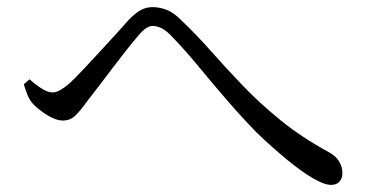

<svg xmlns="http://www.w3.org/2000/svg" viewBox="-20 -613 1040 540"><path d="M911 -93Q892 -93 859.5 -112Q827 -131 786.5 -164.5Q746 -198 703 -239Q661 -282 619.5 -330Q578 -378 538.5 -426Q499 -474 459 -515Q445 -529 432.5 -534.5Q420 -540 409 -540Q400 -540 390.5 -533.5Q381 -527 370 -514Q357 -499 337.5 -474.5Q318 -450 298 -423.5Q278 -397 258.5 -371.5Q239 -346 225 -328Q207 -303 192.5 -288.5Q178 -274 157 -274Q137 -274 111.5 -290Q86 -306 70 -324Q62 -334 56.5 -348Q51 -362 47 -376L63 -390Q81 -374 98 -363.5Q115 -353 128 -353Q138 -353 150 -360Q162 -367 176 -379Q194 -396 216 -419.5Q238 -443 262 -469Q286 -495 307 -518Q328 -541 342 -557Q358 -574 374 -583.5Q390 -593 409 -593Q429 -593 449.5 -585Q470 -577 493 -553Q533 -515 574.5 -468Q616 -421 663.5 -371.5Q711 -322 769.5 -274.5Q828 -227 903 -186Q924 -175 933.5 -159.5Q943 -144 943 -126Q943 -112 935 -102.5Q927 -93 911 -93Z"/></svg>

Font: Noto Serif SC
Style: Regular
Weight: 400
Designer: Ryoko NISHIZUKA 西塚涼子 (kana & ideographs); Frank Grießhammer (Latin, Greek & Cyrillic); Wenlong ZHANG 张文龙 (bopomofo); San
Foundry: Adobe
Version: Version 2.002-H1;hotconv 1.1.0;makeotfexe 2.6.0